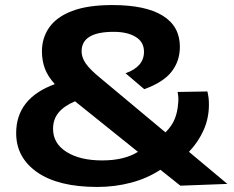

<svg xmlns="http://www.w3.org/2000/svg" viewBox="-20 -730 925 760"><path d="M365 10Q211 10 127.5 -48Q44 -106 44 -203Q44 -341 197 -397Q169 -428 157.5 -459Q146 -490 146 -527Q146 -580 175 -621.5Q204 -663 265.5 -686.5Q327 -710 425 -710Q556 -710 624 -668Q692 -626 692 -545Q692 -488 659 -446Q626 -404 551 -377L477 -440Q550 -466 550 -525Q550 -564 517 -584Q484 -604 430 -604Q303 -604 303 -527Q303 -502 320 -478Q337 -454 375 -423L635 -206Q661 -232 672 -260Q683 -288 685 -320Q688 -341 683 -366L801 -368Q804 -355 805.5 -343.5Q807 -332 807 -316Q807 -262 786 -215Q765 -168 728 -129L880 -2L694 5L615 -58Q563 -24 499 -7Q435 10 365 10ZM190 -220Q190 -162 243.5 -128.5Q297 -95 384 -95Q430 -95 465.5 -104Q501 -113 526 -129L277 -329Q234 -311 212 -284.5Q190 -258 190 -220Z"/></svg>

Font: Georama Extended SemiBold
Style: Regular
Weight: 600
Width: 7
Designer: Jean-Baptiste Levee
Foundry: Production Type
Version: Version 1.000